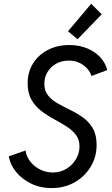

<svg xmlns="http://www.w3.org/2000/svg" viewBox="-20 -959 578 987"><path d="M245.6 7.8Q186 7.8 138.4 -15.9Q90.8 -39.6 61.3 -76.9Q31.7 -114.3 25.4 -155.3L111.3 -185.5Q115.2 -155.3 135 -129.4Q154.8 -103.5 185.5 -87.9Q216.3 -72.3 251.5 -72.3Q290.5 -72.3 321.5 -91.3Q352.5 -110.4 370.6 -140.9Q388.7 -171.4 388.7 -205.6Q388.7 -242.2 369.4 -266.8Q350.1 -291.5 319.8 -310.3Q289.6 -329.1 255.4 -347.7Q221.2 -366.2 190.9 -389.6Q160.6 -413.1 141.4 -446.8Q122.1 -480.5 122.1 -530.3Q122.1 -588.4 149.9 -632.8Q177.7 -677.2 226.1 -702.4Q274.4 -727.5 335.9 -727.5Q387.7 -727.5 428.7 -710.2Q469.7 -692.9 496.3 -663.6Q522.9 -634.3 531.2 -598.6L450.2 -568.4Q445.3 -585.9 430.2 -604.2Q415 -622.6 390.6 -635Q366.2 -647.5 333 -647.5Q296.4 -647.5 268.1 -631.3Q239.7 -615.2 223.9 -588.4Q208 -561.5 208 -528.8Q208 -491.7 227.3 -468Q246.6 -444.3 277.3 -427Q308.1 -409.7 342.3 -393.1Q376.5 -376.5 407.2 -354.5Q438 -332.5 457.3 -299.1Q476.6 -265.6 476.6 -214.4Q476.6 -151.9 446 -101.6Q415.5 -51.3 363.3 -21.7Q311 7.8 245.6 7.8ZM378.9 -757.3 329.6 -798.3 448.7 -939.5 502.9 -885.7Z"/></svg>

Font: Reddit Sans
Style: Italic
Weight: 400
Italic angle: -11.25°
Designer: Stephen Hutchings
Version: Version 1.013